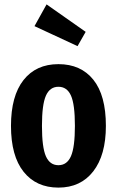

<svg xmlns="http://www.w3.org/2000/svg" viewBox="-20 -838 532 874"><path d="M462 -265Q462 -132 404.5 -58Q347 16 246 16Q145 16 87.5 -56Q30 -128 30 -265Q30 -401 87 -473.5Q144 -546 246 -546Q348 -546 405 -475Q462 -404 462 -265ZM171 -265Q171 -167 189 -126.5Q207 -86 246 -86Q285 -86 303 -127Q321 -168 321 -265Q321 -363 303 -403Q285 -443 246 -443Q207 -443 189 -402.5Q171 -362 171 -265ZM370 -693 333 -628 137 -719 192 -818Z"/></svg>

Font: Fira Sans Compressed SemiBold
Style: Regular
Weight: 600
Width: 1
Designer: bBox Type GmbH & Carrois Corporate GbR & Edenspiekermann AG
Foundry: bBox Type GmbH & Carrois Corporate GbR & Edenspiekermann AG
Version: Version 4.301